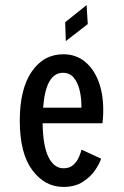

<svg xmlns="http://www.w3.org/2000/svg" viewBox="-20 -726 490 757"><path d="M229.5 11Q157 11 107.5 -55Q58 -121 58 -250.5Q58 -375 105 -443.5Q152 -512 229.5 -512Q279 -512 314.2 -483.5Q349.5 -455 368.2 -405.8Q387 -356.5 387 -293.5Q387 -274 386 -261Q385 -248 384 -240H148Q149.5 -149.5 171.5 -106Q193.5 -62.5 230.5 -62.5Q255 -62.5 269.8 -76.5Q284.5 -90.5 291.8 -108Q299 -125.5 301.5 -136L378.5 -100.5Q373.5 -83 356 -56.5Q338.5 -30 307.2 -9.5Q276 11 229.5 11ZM228 -439Q160.5 -439 150 -301.5H301V-308.5Q301 -340 294 -370Q287 -400 271 -419.5Q255 -439 228 -439ZM239.5 -564 237 -638.5 321.5 -706 326 -631Z"/></svg>

Font: Trispace Condensed
Style: Regular
Weight: 400
Width: 3
Designer: Tyler Finck
Foundry: Etcetera Type Company
Version: Version 1.210; ttfautohint (v1.8.3)